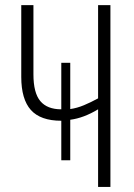

<svg xmlns="http://www.w3.org/2000/svg" viewBox="-20 -734 528 754"><path d="M413.6 -713.9V0H365.2V-304.7Q308.6 -270.5 255.9 -263.7V-104.5H220.7V-259.8Q139.2 -259.8 101.3 -302Q63.5 -344.2 63.5 -432.1V-713.9H111.3V-441.9Q111.3 -369.1 138.4 -336.9Q165.5 -304.7 220.7 -304.7V-487.3H255.9V-305.7Q282.7 -309.6 309.6 -320.8Q336.4 -332 365.2 -347.7V-713.9Z"/></svg>

Font: Open Sans Condensed Light
Style: Regular
Weight: 300
Width: 3
Designer: Monotype Design Team
Foundry: Monotype Imaging Inc.
Version: Version 3.003; ttfautohint (v1.8.4)